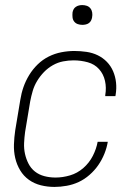

<svg xmlns="http://www.w3.org/2000/svg" viewBox="-20 -729 540 757"><path d="M195 8Q167 8 141 1.5Q115 -5 94 -20Q73 -35 59.5 -57.5Q46 -80 40 -106Q34 -132 35 -160Q36 -188 40 -215L60 -335Q64 -361 72.5 -385.5Q81 -410 95 -433Q109 -456 128.5 -475Q148 -494 172 -506Q196 -518 222 -523Q248 -528 273 -528Q297 -528 321 -524.5Q345 -521 365.5 -511Q386 -501 401.5 -485Q417 -469 426 -448Q435 -427 437.5 -403.5Q440 -380 436 -356L435 -350H395V-354Q400 -383 394 -410Q388 -437 370.5 -456.5Q353 -476 326 -483.5Q299 -491 270 -491Q250 -491 229 -487Q208 -483 188.5 -472Q169 -461 153.5 -445Q138 -429 126.5 -410Q115 -391 109 -370.5Q103 -350 99 -329L79 -209Q76 -187 75 -165Q74 -143 78.5 -122.5Q83 -102 92.5 -83.5Q102 -65 118 -52.5Q134 -40 155 -34.5Q176 -29 199 -29Q227 -29 256 -37.5Q285 -46 308.5 -66.5Q332 -87 346 -114.5Q360 -142 365 -170H405Q401 -146 391.5 -122.5Q382 -99 367.5 -78Q353 -57 333 -39.5Q313 -22 290.5 -11.5Q268 -1 243 3.5Q218 8 195 8ZM305 -631Q295 -631 286.5 -634Q278 -637 272.5 -644Q267 -651 266 -660.5Q265 -670 266 -680Q267 -686 270 -692Q273 -698 279 -702Q285 -706 291.5 -707.5Q298 -709 304 -709Q314 -709 322.5 -706Q331 -703 336.5 -696Q342 -689 343.5 -679.5Q345 -670 343 -660Q342 -654 339 -648Q336 -642 330.5 -638Q325 -634 318 -632.5Q311 -631 305 -631Z"/></svg>

Font: Iosevka Extralight Oblique
Style: Regular
Weight: 200
Italic angle: -9°
Monospace: yes
Designer: Belleve Invis
Foundry: Belleve Invis
Version: Version 32.5.0; ttfautohint (v1.8.4)